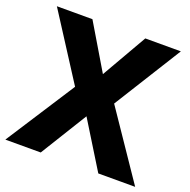

<svg xmlns="http://www.w3.org/2000/svg" viewBox="-127 -837 947 959"><g transform="rotate(20 346.5 -357.0)"><path d="M691 0H495L342 -248L189 0H1L238 -367L15 -714H204L347 -474L485 -714H674L450 -355Z"/></g></svg>

Font: Noto Sans Gujarati ExtraBold
Style: Regular
Weight: 800
Designer: Jelle Bosma - Monotype Design Team, Universal Thirst
Foundry: Monotype Imaging Inc.
Version: Version 2.106; ttfautohint (v1.8.4.7-5d5b)